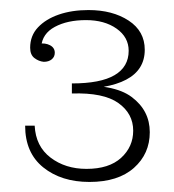

<svg xmlns="http://www.w3.org/2000/svg" viewBox="-20 -707 347 382"><path d="M158 -345Q102 -345 66 -374Q30 -403 30 -457H49Q51 -416 80.5 -393.5Q110 -371 152 -371Q197 -371 221 -393Q245 -415 245 -447Q245 -481 215.5 -502Q186 -523 123 -521V-536Q206 -541 242 -514Q278 -487 278 -444Q278 -401 246.5 -373Q215 -345 158 -345ZM123 -541Q180 -541 208 -557.5Q236 -574 236 -606Q236 -633 212 -650Q188 -667 151 -667Q114 -667 89 -653.5Q64 -640 62 -614L57 -620Q70 -622 79.5 -617Q89 -612 89 -602Q89 -594 83 -589Q77 -584 67 -584Q57 -585 48.5 -591.5Q40 -598 40 -612Q40 -636 55.5 -652.5Q71 -669 97 -678Q123 -687 156 -687Q204 -687 236 -666Q268 -645 268 -608Q268 -568 231 -548.5Q194 -529 123 -530Z"/></svg>

Font: Montagu Slab 144pt ExtraLight
Style: Regular
Weight: 250
Version: Version 1.000